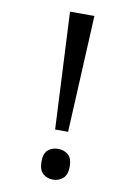

<svg xmlns="http://www.w3.org/2000/svg" viewBox="-83 -765 550 830"><g transform="rotate(10 191.5 -350.0)"><path d="M181 -201 156 -714H263L238 -201ZM147 -54Q147 -91 165 -106Q183 -121 209 -121Q234 -121 252.5 -106Q271 -91 271 -54Q271 -18 252.5 -2Q234 14 209 14Q183 14 165 -2Q147 -18 147 -54Z"/></g></svg>

Font: ukorean15
Style: Book
Weight: 400
Designer: Jelle Bosma - Monotype Design Team
Foundry: Monotype Imaging Inc.
Version: Version 2.003